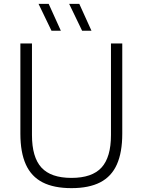

<svg xmlns="http://www.w3.org/2000/svg" viewBox="-20 -965 738 994"><path d="M350 9Q259 9 200.5 -21Q142 -51 113.8 -113.5Q85.5 -176 85.5 -273V-740H145.5V-266Q145.5 -151 194.5 -97.5Q243.5 -44 350 -44Q456.5 -44 505.5 -97.5Q554.5 -151 554.5 -266V-740H613V-273Q613 -176 585 -113.5Q557 -51 498.8 -21Q440.5 9 350 9ZM405 -806 338 -945H390.5L453.5 -806ZM246.5 -806 179.5 -945H232L295 -806Z"/></svg>

Font: Encode Sans Condensed Thin Light
Style: Regular
Weight: 300
Version: Version 3.002